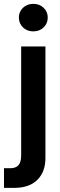

<svg xmlns="http://www.w3.org/2000/svg" viewBox="-53 -752 306 977"><path d="M54.7 -515.6H178.2V52.7Q178.2 122.1 137.2 163.1Q96.2 204.1 17.6 204.1H-32.7V104H-1.5Q27.8 104 41.3 88.4Q54.7 72.8 54.7 38.1ZM116.7 -592.3Q85 -592.3 64 -612.5Q43 -632.8 43 -662.6Q43 -692.4 64 -712.4Q85 -732.4 116.7 -732.4Q147.9 -732.4 168.9 -712.4Q189.9 -692.4 189.9 -662.6Q189.9 -632.8 168.9 -612.5Q147.9 -592.3 116.7 -592.3Z"/></svg>

Font: Inter Display SemiBold
Style: Regular
Weight: 600
Designer: Rasmus Andersson
Foundry: rsms
Version: Version 4.001;git-9221beed3